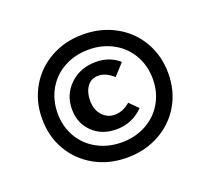

<svg xmlns="http://www.w3.org/2000/svg" viewBox="-91 -592 778 711"><g transform="rotate(-20 298.5 -236.5)"><path d="M50 -236Q50 -305 82 -360.5Q114 -416 170.5 -447.5Q227 -479 298 -479Q369 -479 426 -447.5Q483 -416 515 -360.5Q547 -305 547 -236Q547 -167 515 -112Q483 -57 426 -25.5Q369 6 298 6Q227 6 170.5 -25.5Q114 -57 82 -112Q50 -167 50 -236ZM486 -236Q486 -288 462 -330Q438 -372 395 -395.5Q352 -419 299 -419Q245 -419 202 -395.5Q159 -372 135 -330Q111 -288 111 -236Q111 -184 135 -142.5Q159 -101 202 -77.5Q245 -54 299 -54Q352 -54 395 -77.5Q438 -101 462 -142.5Q486 -184 486 -236ZM166 -232Q166 -290 206.5 -328.5Q247 -367 309 -367Q362 -367 400 -334L359 -289Q329 -316 300 -316Q271 -316 255.5 -294Q240 -272 240 -240Q240 -203 260 -181Q280 -159 309 -159Q341 -159 370 -184L403 -151Q359 -106 296 -106Q239 -106 202.5 -141.5Q166 -177 166 -232Z"/></g></svg>

Font: Ysabeau SC
Style: Bold
Weight: 700
Designer: Christian Thalmann (Catharsis Fonts)
Version: Version 0.003